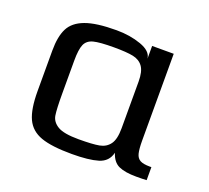

<svg xmlns="http://www.w3.org/2000/svg" viewBox="-93 -609 801 735"><g transform="rotate(20 307.0 -242.0)"><path d="M60 -172V-337Q60 -394 77 -427.5Q94 -461 138.5 -477.5Q183 -494 265 -494Q320 -494 365 -478Q410 -462 413 -432V-484H501V-131Q501 -96 505.5 -78.5Q510 -61 523 -54Q536 -47 562 -47H569V6Q556 7 527 7Q481 7 455.5 -4.5Q430 -16 419 -51Q410 -13 372 -1.5Q334 10 265 10Q183 10 139.5 -5.5Q96 -21 78 -59.5Q60 -98 60 -172ZM411 -148V-338Q411 -379 397 -398.5Q383 -418 356.5 -423.5Q330 -429 278 -429Q220 -429 195 -422.5Q170 -416 161 -395.5Q152 -375 152 -329V-197Q152 -132 156 -107Q160 -82 185 -67Q210 -52 270 -52Q327 -52 354 -57Q381 -62 396 -82.5Q411 -103 411 -148Z"/></g></svg>

Font: Play
Style: Regular
Weight: 400
Designer: Jonas Hecksher (Cyrillic expansion: Cyreal)
Foundry: Jonas Hecksher, Playtype, e-types AS
Version: Version 2.101; ttfautohint (v1.5.65-e2d9)